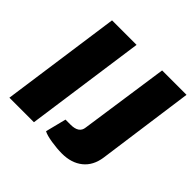

<svg xmlns="http://www.w3.org/2000/svg" viewBox="-176 -859 1041 1041"><g transform="rotate(45 344.5 -338.5)"><path d="M207 0H19L116 -690H304ZM687 -690 610 -132Q600 -62 553.5 -24.5Q507 13 434 13Q397 13 352.5 6Q308 -1 288 -12L318 -131H357Q421 -131 426 -178L500 -690Z"/></g></svg>

Font: Exo 2.0 Extra Bold
Style: Italic
Weight: 800
Italic angle: -8°
Designer: Natanael Gama
Version: Version 1.001;PS 001.001;hotconv 1.0.70;makeotf.lib2.5.58329